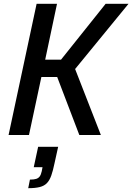

<svg xmlns="http://www.w3.org/2000/svg" viewBox="-20 -708 694 1007"><path d="M25 0 172 -688H279L217 -395H300L534 -688H654L374 -346L509 0H396L280 -304H197L132 0ZM128 279 137 234Q159 234 170.5 230Q182 226 188.5 217Q195 208 199 190L203 169H157L180 62H285L266 148Q258 187 249 212.5Q240 238 226 252.5Q212 267 188.5 273Q165 279 128 279Z"/></svg>

Font: Saira SemiCondensed Medium
Style: Italic
Weight: 500
Width: 4
Italic angle: -12°
Designer: Hector Gatti with collaboration of the Omnibus-Type team
Foundry: Omnibus-Type
Version: Version 1.101